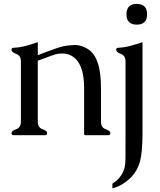

<svg xmlns="http://www.w3.org/2000/svg" viewBox="-20 -704 832 1000"><path d="M722.2 -5.9Q721.7 90.3 709 137.2Q696.3 184.1 664.6 217.3Q619.1 263.7 565.4 276.9V252.4Q611.8 224.6 627.4 174.3Q633.3 154.3 633.5 118.2Q633.8 82 633.8 -2.9V-383.8Q633.8 -414.6 609.4 -423.3Q585 -432.1 585 -444.8Q585 -455.1 595.2 -455.1Q627.4 -456.5 658.9 -465.1Q690.4 -473.6 722.2 -484.4ZM746.1 -629.9Q746.1 -575.7 692.4 -575.7Q638.7 -575.7 638.7 -629.9Q638.7 -683.6 692.4 -683.6Q746.1 -683.6 746.1 -629.9ZM368.7 -469.7Q409.7 -469.7 446.8 -441.9Q505.9 -396.5 505.9 -247.1V-71.3Q505.9 -39.6 530.3 -31Q554.7 -22.5 554.7 -11.2Q554.7 0 544.9 0H426.3Q418 0 418 -6.3V-247.1Q418 -354 373.5 -397.5Q345.2 -425.3 304.2 -425.3Q280.8 -425.3 261.5 -418.7Q242.2 -412.1 225.8 -406Q209.5 -399.9 197.8 -395.5Q186 -391.1 176.8 -387.7V-71.3Q176.8 -39.6 201.2 -31Q225.6 -22.5 225.6 -11.2Q225.6 0 215.8 0H50.3Q40 0 40 -11.2Q40 -22.5 64.5 -31Q88.9 -39.6 88.9 -71.3V-383.8Q88.9 -414.6 64.5 -423.3Q40 -432.1 40 -444.8Q40 -455.1 50.3 -455.1Q82.5 -456.5 114 -465.1Q145.5 -473.6 176.8 -484.4V-416.5Q203.6 -426.8 224.1 -434.6Q244.6 -442.4 276.4 -453.4Q308.1 -464.4 335.2 -467Q362.3 -469.7 368.7 -469.7Z"/></svg>

Font: Caudex
Style: Regular
Weight: 400
Version: Version 1.04